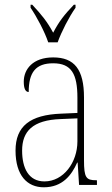

<svg xmlns="http://www.w3.org/2000/svg" viewBox="-20 -786 475 816"><path d="M185 -606H225C241 -651 274 -715 301 -753V-766H294C253 -723 231 -695 206 -647C180 -695 157 -723 117 -766H110V-753C136 -715 170 -651 185 -606ZM166 10C245 10 284 -41 308 -95H310L316 0H392V-20H388C346 -20 337 -31 337 -105V-372C337 -491 296 -542 206 -542C120 -542 81 -492 81 -439C81 -410 88 -395 102 -395C102 -479 132 -517 206 -517C284 -517 309 -471 309 -371V-306L240 -303C108 -298 46 -250 46 -146C46 -40 96 10 166 10ZM169 -15C102 -15 74 -71 74 -146C74 -227 118 -276 239 -280L309 -283V-185C309 -96 250 -15 169 -15Z"/></svg>

Font: Noto Serif Bengali Condensed Thin
Style: Regular
Weight: 100
Width: 3
Designer: Juan Bruce, Universal Thirst, Indian Type Foundry and the Monotype Design Team.
Foundry: Monotype Imaging Inc.
Version: Version 2.003